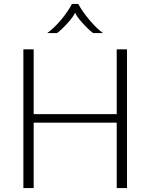

<svg xmlns="http://www.w3.org/2000/svg" viewBox="-20 -949 758 969"><path d="M98 -700H150V-373H569V-700H621V0H569V-330H150V0H98ZM343 -929H375Q396 -890 432.5 -847Q469 -804 500 -782H450Q424 -802 395 -834.5Q366 -867 359 -885Q352 -867 323 -834.5Q294 -802 268 -782H218Q250 -804 286.5 -847Q323 -890 343 -929Z"/></svg>

Font: KoHo Light
Style: Regular
Weight: 300
Version: Version 1.000; ttfautohint (v1.6)